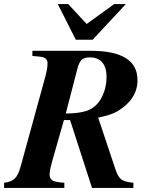

<svg xmlns="http://www.w3.org/2000/svg" viewBox="-48 -917 735 937"><path d="M431 -343 516 -89Q528 -53 544.5 -41Q561 -29 603 -25V0H401L294 -331H264L212 -149Q194 -87 194 -67Q194 -45 208 -36.5Q222 -28 266 -25V0H-28V-25Q8 -29 25 -46.5Q42 -64 54 -109L174 -546Q184 -584 184 -607Q184 -623 175 -631Q166 -639 142 -641L110 -644V-669H396Q623 -669 623 -526Q623 -434 527 -375Q496 -356 431 -343ZM330 -583 273 -363Q364 -364 400 -388Q433 -408 452.5 -450Q472 -492 472 -542Q472 -588 451 -612.5Q430 -637 390 -637Q365 -637 352 -626.5Q339 -616 330 -583ZM566 -897 404 -723H322L234 -897H285L375 -800L509 -897Z"/></svg>

Font: STIX
Style: Bold Italic
Weight: 700
Italic angle: -16.33°
Designer: MicroPress Inc., with final additions and corrections provided by Coen Hoffman, Elsevier (retired)
Version: Version 1.1.1